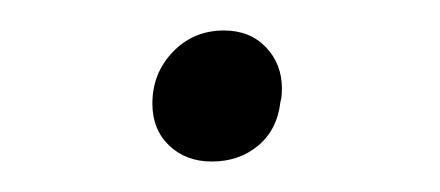

<svg xmlns="http://www.w3.org/2000/svg" viewBox="-20 -273 289 126"><path d="M80 -205Q80 -225 93.5 -239Q107 -253 127 -253Q144 -253 154.5 -242Q165 -231 165 -215Q165 -209 164 -206Q162 -188 149.5 -177.5Q137 -167 119 -167Q102 -167 91 -177.5Q80 -188 80 -205Z"/></svg>

Font: Ysabeau Infant Semilight
Style: Italic
Weight: 300
Italic angle: -12°
Designer: Christian Thalmann (Catharsis Fonts)
Version: Version 0.003